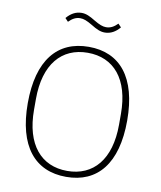

<svg xmlns="http://www.w3.org/2000/svg" viewBox="-96 -962 878 1050"><g transform="rotate(10 343.0 -437.0)"><path d="M414 -802C447 -802 474 -818 497 -845L480 -863C459 -842 440 -832 416 -832C398 -832 379 -839 349 -857C318 -876 297 -886 272 -886C239 -886 212 -870 189 -843L206 -825C227 -846 246 -856 270 -856C288 -856 307 -849 337 -831C368 -812 389 -802 414 -802ZM343 12C517 12 619 -110 619 -349C619 -588 517 -710 343 -710C169 -710 67 -588 67 -349C67 -110 169 12 343 12ZM343 -21C198 -21 107 -126 107 -319V-379C107 -572 198 -677 343 -677C488 -677 579 -572 579 -379V-319C579 -126 488 -21 343 -21Z"/></g></svg>

Font: IBM Plex Thai ExtraLight
Style: Regular
Weight: 200
Designer: Mike Abbink, Paul van der Laan, Pieter van Rosmalen, Ben Mitchell, Mark Frömberg
Foundry: Bold Monday
Version: Version 1.0